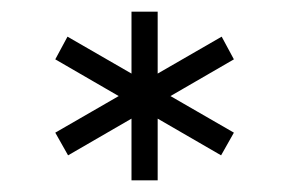

<svg xmlns="http://www.w3.org/2000/svg" viewBox="-20 -770 497 330"><path d="M206 -750H251V-460H206ZM75 -668 96 -707 382 -542 360 -503ZM382 -668 97 -503 75 -542 361 -707Z"/></svg>

Font: Mohave Light Light
Style: Regular
Weight: 300
Version: Version 2.003